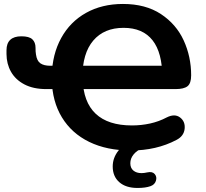

<svg xmlns="http://www.w3.org/2000/svg" viewBox="-20 -735 1018 951"><path d="M236.5 -340.6 258.9 -293.7H209.7Q145 -293.7 100.8 -317Q56.6 -340.3 34.5 -379.5Q12.4 -418.7 12.2 -467.3V-486.4Q12.2 -520.3 30.8 -537.8Q49.5 -555.2 85.8 -555.2Q124.7 -555.2 140.3 -540.2Q156 -525.2 156 -498.5Q156 -488.9 156.4 -480.4Q156.8 -471.9 158.2 -465.3Q162.6 -433.6 179.9 -421.5Q197.3 -409.3 229.2 -409.3H259.1L236.5 -360.6Q238.9 -466.4 283.1 -546.7Q327.2 -627 406.1 -671.2Q485.1 -715.4 588.9 -715.4Q701.1 -715.4 777.1 -665.3Q853 -615.2 889.9 -534.7Q926.8 -454.2 926.8 -361.8Q926.8 -322.3 908.9 -308Q890.9 -293.7 849.2 -293.7H375.2L389.8 -343Q392.4 -229.7 453.9 -171.7Q515.4 -113.7 633.5 -113.7Q679.9 -113.7 723.5 -123.3Q767.2 -132.9 806.2 -153.6Q845.5 -173.2 872 -153.1Q898.4 -132.9 894.5 -96.7Q890.5 -60.5 853.6 -41.7Q754.9 10.4 627.5 10.4Q509.3 10.4 422 -32.1Q334.8 -74.6 286.7 -153.7Q238.5 -232.8 236.5 -340.6ZM388.2 -352.4 374.4 -409.3H816.5L784 -352Q784 -474.3 735.4 -535.7Q686.8 -597.1 592.3 -597.1Q495.4 -597.1 441.9 -534Q388.3 -470.9 388.2 -352.4ZM538.3 89.6Q538.3 46.7 566.6 11Q594.9 -24.7 642.7 -44L683.2 0Q657.2 10.8 641.4 30.4Q625.5 50 625.5 73.5Q625.5 97.3 640.8 109.9Q656.1 122.5 680.7 122.5Q694.2 122.5 709.4 118.9Q734.7 113.3 746.5 127.2Q758.3 141.2 752.3 160.5Q746.3 179.8 725.2 187.2Q700.6 196 661.2 196Q603.5 196 570.9 167.4Q538.3 138.8 538.3 89.6Z"/></svg>

Font: SN Pro Thin
Style: Regular
Weight: 200
Designer: Tobias Whetton
Foundry: Supernotes
Version: Version 1.003;Glyphs 3.3 (3324)